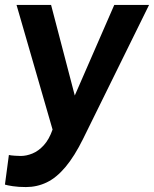

<svg xmlns="http://www.w3.org/2000/svg" viewBox="-32 -528 624 778"><path d="M73 230Q43 230 20 226.5Q-3 223 -12 220L4 100Q12 102 28.5 103Q45 104 52 104Q75 104 99.5 94Q124 84 145.5 60.5Q167 37 181 -3L35 -508H175L271 -141L431 -508H572L305 34Q270 105 233.5 148.5Q197 192 157.5 211Q118 230 73 230Z"/></svg>

Font: Inclusive Sans
Style: Bold Italic
Weight: 700
Italic angle: -7°
Designer: Olivia King
Foundry: Olivia King
Version: Version 2.004